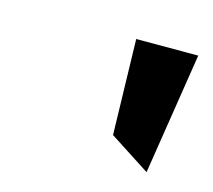

<svg xmlns="http://www.w3.org/2000/svg" viewBox="-47 -831 345 311"><g transform="rotate(15 126.0 -675.0)"><path d="M148 -777 152 -617 220 -573 252 -777Z"/></g></svg>

Font: Charger Pro
Style: BdNarObl
Weight: 700
Designer: Jasper
Foundry: Cannot Into Space Fonts
Version: Version 1.09